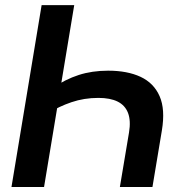

<svg xmlns="http://www.w3.org/2000/svg" viewBox="-20 -748 739 768"><path d="M412.6 -465.3Q489.3 -465.3 542.2 -440.7Q595.2 -416 618.4 -363.3Q641.6 -310.5 627.4 -225.6L589.8 0H459.5L496.1 -218.3Q503.9 -265.1 492.2 -295.9Q480.5 -326.7 450.7 -341.6Q420.9 -356.4 373.5 -356.4Q316.4 -356.4 265.6 -339.1Q214.8 -321.8 173.8 -295.4L189.9 -395.5Q241.2 -430.7 294.7 -448Q348.1 -465.3 412.6 -465.3ZM276.9 -727.5 156.2 0H25.9L146.5 -727.5Z"/></svg>

Font: Inter 18pt SemiBold
Style: Italic
Weight: 600
Italic angle: -9.3988°
Designer: Rasmus Andersson
Foundry: rsms
Version: Version 4.001;git-66647c0bb